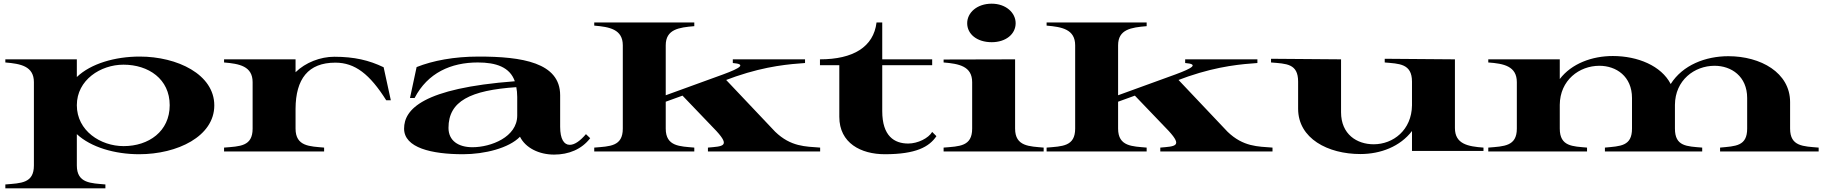

<svg xmlns="http://www.w3.org/2000/svg" viewBox="-20 -822 9899 1042"><path d="M9 179V200H552V179C475 172 397 174 397 76V-94C473 -23 603 15 735 15C943 15 1143 -82 1143 -250C1143 -418 943 -515 738 -515C605 -515 473 -477 397 -404V-500H9V-483C92 -476 164 -463 164 -376V76C164 173 94 172 9 179ZM651 -29C526 -29 397 -112 397 -251C397 -388 526 -471 650 -471C786 -471 901 -393 901 -251C901 -109 787 -29 651 -29Z M1584 -124V-232C1585 -393 1652 -482 1800 -482C1907 -482 1987 -419 2076 -278H2101L2062 -457C1983 -495 1903 -514 1794 -514C1719 -514 1638 -483 1584 -430V-500H1196V-483C1279 -476 1351 -463 1351 -376V-124C1351 -27 1282 -28 1196 -21V0H1739V-21C1663 -28 1584 -26 1584 -124Z M2493 15C2610 15 2742 -18 2802 -80C2832 -19 2906 17 2987 17C3067 17 3137 -12 3183 -72L3160 -94C3130 -59 3100 -36 3072 -36C3041 -36 3020 -67 3020 -134V-305C3020 -483 2812 -515 2578 -515C2444 -515 2329 -493 2241 -458L2205 -290H2230C2301 -427 2428 -483 2573 -483C2672 -483 2747 -458 2774 -381C2273 -343 2173 -228 2173 -124C2173 -20 2322 15 2493 15ZM2544 -23C2468 -23 2414 -58 2414 -128C2414 -273 2532 -332 2782 -349C2785 -334 2787 -316 2787 -296V-195C2787 -78 2644 -23 2544 -23Z M3205 -21V0H3748V-21C3671 -28 3593 -26 3593 -124V-270L3684 -303L3868 -111C3945 -27 3902 -28 3822 -21V0H4431V-21C4352 -27 4272 -25 4187 -107L3921 -388L3973 -407C4143 -465 4267 -474 4349 -480V-500H3957V-480C4031 -474 3999 -453 3904 -418L3593 -305V-576C3593 -663 3664 -673 3748 -680V-700H3205V-683C3288 -676 3360 -663 3360 -576V-124C3360 -27 3290 -28 3205 -21Z M4430 -468H4535V-188C4535 -45 4653 15 4782 15C4951 15 5023 -25 5062 -83L5039 -106C5019 -72 4961 -43 4909 -43C4834 -43 4768 -83 4768 -219V-468H5039V-500H4768V-700H4737C4721 -567 4610 -500 4430 -500Z M5101 -21V0H5644V-21C5568 -28 5489 -26 5489 -124V-500L5101 -499V-483C5184 -476 5256 -463 5256 -376V-124C5256 -27 5187 -28 5101 -21ZM5362 -593C5439 -593 5492 -637 5492 -696C5492 -753 5439 -802 5362 -802C5282 -802 5229 -753 5229 -696C5229 -637 5282 -593 5362 -593Z M5660 -21V0H6203V-21C6126 -28 6048 -26 6048 -124V-270L6139 -303L6323 -111C6400 -27 6357 -28 6277 -21V0H6886V-21C6807 -27 6727 -25 6642 -107L6376 -388L6428 -407C6598 -465 6722 -474 6804 -480V-500H6412V-480C6486 -474 6454 -453 6359 -418L6048 -305V-576C6048 -663 6119 -673 6203 -680V-700H5660V-683C5743 -676 5815 -663 5815 -576V-124C5815 -27 5745 -28 5660 -21Z M7363 14C7473 14 7579 -27 7643 -111V-3H8031V-21C7947 -27 7876 -40 7876 -127V-500L7495 -503V-483C7572 -476 7643 -478 7643 -379V-250C7641 -116 7541 -39 7435 -39C7344 -39 7258 -93 7258 -213V-500L6878 -503V-483C6962 -476 7025 -477 7025 -379V-232C7025 -70 7187 14 7363 14Z M8057 -21V0H8593V-21C8516 -28 8445 -26 8445 -124V-253C8446 -387 8551 -465 8660 -465C8751 -465 8837 -408 8837 -290V-124C8837 -28 8774 -29 8690 -21V0H9218V-21C9134 -28 9070 -27 9070 -124V-253C9071 -387 9176 -465 9285 -465C9376 -465 9462 -408 9462 -290V-124C9462 -28 9399 -29 9315 -21V0H9850V-21C9766 -28 9695 -27 9695 -124V-268C9695 -428 9535 -517 9360 -517C9236 -517 9112 -469 9047 -366C8996 -465 8868 -518 8733 -518C8620 -518 8509 -477 8445 -393V-500H8057V-483C8141 -477 8212 -463 8212 -376V-124C8212 -28 8143 -28 8057 -21Z"/></svg>

Font: Sprat Extended
Style: Bold
Weight: 700
Width: 9
Designer: Ethan Nakache
Foundry: Collletttivo
Version: Version 2.000;Glyphs 3.2 (3217)